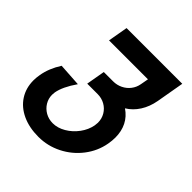

<svg xmlns="http://www.w3.org/2000/svg" viewBox="-194 -686 987 987"><g transform="rotate(45 300.0 -192.0)"><path d="M15 -22Q15 -41 19 -64Q28.5 -120.5 64.5 -177L190.5 -169Q145 -103.5 136.5 -55Q135 -46 135 -37Q135 -9.5 149 13.8Q163 37 187.2 50.8Q211.5 64.5 241 64.5Q276 64.5 310.5 44.2Q345 24 369.8 -9.5Q394.5 -43 401.5 -81Q403.5 -95 403.5 -102Q403.5 -131 389.5 -154.5Q375.5 -178 351.5 -191.5Q327.5 -205 298 -205H222.5L240.5 -307.5H308.5Q335.5 -307.5 359.2 -319Q383 -330.5 399 -351.2Q415 -372 419.5 -398L427.5 -441.5H144.5L163.5 -550H568.5L542 -398.5Q533 -349 509.2 -311.8Q485.5 -274.5 449.5 -252.5Q485 -228.5 503 -192.8Q521 -157 521 -111Q521 -88.5 516.5 -63.5Q505 1 464.5 53.5Q424 106 364.5 136Q305 166 238.5 166Q171 166 120.5 142.5Q70 119 42.5 76.5Q15 34 15 -22Z"/></g></svg>

Font: JuliaMono
Style: Bold Italic
Weight: 700
Italic angle: -9°
Monospace: yes
Designer: cormullion
Foundry: corm
Version: Version 0.057; ttfautohint (v1.8.4)